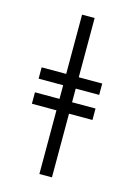

<svg xmlns="http://www.w3.org/2000/svg" viewBox="-109 -757 564 815"><g transform="rotate(15 173.0 -350.0)"><path d="M147.9 -279.8H40V-330.1H147.9V-390.1H40V-439.9H147.9V-700.2H203.1V-439.9H306.2V-390.1H203.1V-330.1H306.2V-279.8H203.1V0H147.9Z"/></g></svg>

Font: Pfennig
Style: Medium
Weight: 500
Version: Version 20120410 ; ttfautohint (v0.8)